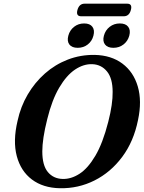

<svg xmlns="http://www.w3.org/2000/svg" viewBox="-20 -1011 782 1044"><path d="M494.5 -712.5Q585 -710.5 645.5 -665.2Q706 -620 729.2 -540.8Q752.5 -461.5 730.5 -358.5Q707 -241.5 644.5 -157.8Q582 -74 494 -29.8Q406 14.5 305 12.5Q214 10.5 153.5 -35Q93 -80.5 71.2 -162.2Q49.5 -244 75.5 -354Q92 -431 130.5 -496.8Q169 -562.5 224.5 -611.5Q280 -660.5 348.8 -687Q417.5 -713.5 494.5 -712.5ZM320 -38Q366.5 -36.5 412.2 -66Q458 -95.5 498.5 -164Q539 -232.5 568.5 -348Q581.5 -398.5 587.2 -439Q593 -479.5 592.5 -511Q592.5 -585 561.8 -622.5Q531 -660 482.5 -662Q435 -664 388.2 -632.8Q341.5 -601.5 302 -534.5Q262.5 -467.5 237 -363.5Q223 -308 216.5 -264.5Q210 -221 210 -188Q210 -112 240 -75.8Q270 -39.5 320 -38ZM402.5 -751Q371 -751 357.2 -769Q343.5 -787 351.5 -817Q359.5 -847 382.8 -865.2Q406 -883.5 437.5 -883.5Q469 -883.5 482.5 -865.2Q496 -847 488 -817Q480.5 -787.5 457.2 -769.2Q434 -751 402.5 -751ZM596.5 -751Q565 -751 551 -769Q537 -787 545 -817Q553 -847 576.5 -865.2Q600 -883.5 631.5 -883.5Q663.5 -883.5 677.2 -865.2Q691 -847 683 -817Q675 -787.5 651.5 -769.2Q628 -751 596.5 -751ZM401 -956.5Q410.5 -991 440 -991H671.5Q701 -991 691.5 -956.5Q682.5 -922.5 653 -922.5H421.5Q392 -922.5 401 -956.5Z"/></svg>

Font: Fraunces 72pt Soft SemiBold
Style: Italic
Weight: 600
Italic angle: -16°
Version: Version 1.000;[b76b70a41]